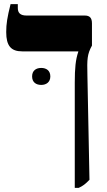

<svg xmlns="http://www.w3.org/2000/svg" viewBox="-20 -667 516 927"><path d="M341 240H360C380 231 393 221 412 201L402 -303C400 -382 401 -405 424 -447V-554C424 -581 413 -592 389 -592H108C79 -592 66 -604 66 -628V-647H31C15 -583 10 -552 10 -512C10 -446 33 -419 87 -419H358V-417C345 -379 341 -338 341 -268ZM135 -298C135 -270 154 -257 179 -257C204 -257 223 -271 223 -298C223 -326 204 -339 179 -339C154 -339 135 -326 135 -298Z"/></svg>

Font: Noto Serif Hebrew SemiCondensed ExtraBold
Style: Regular
Weight: 800
Width: 4
Designer: Monotype Design Team
Foundry: Monotype Imaging Inc.
Version: Version 2.004